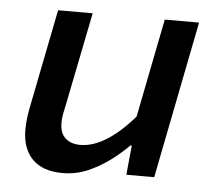

<svg xmlns="http://www.w3.org/2000/svg" viewBox="-42 -538 685 597"><g transform="rotate(5 300.0 -239.5)"><path d="M174 12Q111 12 79 -21Q47 -54 47 -112Q47 -132 49.5 -151Q52 -170 56 -189L116 -491H224L166 -202Q162 -185 159.5 -171Q157 -157 157 -143Q157 -112 174 -96Q191 -80 221 -80Q261 -80 303.5 -107Q346 -134 388 -183L449 -491H556L459 0H372L381 -92H377Q350 -65 318 -41.5Q286 -18 250 -3Q214 12 174 12Z"/></g></svg>

Font: Source Code Pro SemiBold
Style: Italic
Weight: 600
Italic angle: -11°
Monospace: yes
Designer: Paul D. Hunt, Teo Tuominen
Foundry: Adobe Systems Incorporated
Version: Version 1.016;hotconv 1.0.116;makeotfexe 2.5.65601